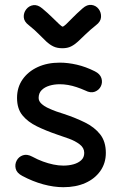

<svg xmlns="http://www.w3.org/2000/svg" viewBox="-20 -769 502 800"><path d="M335 -392Q358 -380 375.5 -387Q393 -394 400.5 -410Q408 -426 402.5 -443.5Q397 -461 375 -472Q337 -491 300 -499.5Q263 -508 229 -508Q177 -508 137 -489.5Q97 -471 74 -438Q51 -405 51 -361Q51 -316 73.5 -288.5Q96 -261 134 -242.5Q172 -224 219 -208Q240 -201 266.5 -191.5Q293 -182 312 -167.5Q331 -153 331 -132Q331 -113 318.5 -101.5Q306 -90 286.5 -84.5Q267 -79 244 -79Q224 -79 202.5 -83.5Q181 -88 159 -96Q137 -104 115 -116Q93 -128 75.5 -122Q58 -116 49.5 -100Q41 -84 45.5 -66Q50 -48 73 -36Q116 -13 160 -1Q204 11 244 11Q296 11 335.5 -6.5Q375 -24 398 -56.5Q421 -89 421 -132Q421 -179 397.5 -209Q374 -239 334.5 -258.5Q295 -278 247 -294Q233 -298 215 -304.5Q197 -311 180 -319Q163 -327 152 -337.5Q141 -348 141 -361Q141 -381 153.5 -393.5Q166 -406 186 -412Q206 -418 229 -418Q246 -418 263.5 -415Q281 -412 299 -406Q317 -400 335 -392ZM380 -664Q400 -679 401 -698Q402 -717 391 -731.5Q380 -746 361.5 -748.5Q343 -751 324 -734Q299 -712 282 -694.5Q265 -677 255 -667.5Q245 -658 240 -658Q237 -659 226 -669Q215 -679 197.5 -696.5Q180 -714 156 -734Q137 -750 119 -747.5Q101 -745 89.5 -730.5Q78 -716 79 -697.5Q80 -679 100 -664Q125 -644 142 -626.5Q159 -609 173 -596Q187 -583 202.5 -575.5Q218 -568 240 -568Q261 -568 276 -575.5Q291 -583 305 -596Q319 -609 337 -626.5Q355 -644 380 -664Z"/></svg>

Font: Tilt Neon
Style: Regular
Weight: 400
Designer: Andy Clymer
Foundry: Andy Clymer
Version: Version 1.000